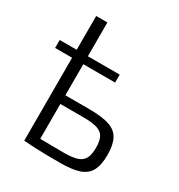

<svg xmlns="http://www.w3.org/2000/svg" viewBox="-166 -802 858 920"><g transform="rotate(30 263.0 -342.0)"><path d="M292 -287Q364 -287 404.5 -273.5Q445 -260 462 -227.5Q479 -195 479 -141Q479 -83 461 -51Q443 -19 404 -6.5Q365 6 301 6Q254 6 220.5 5.5Q187 5 159.5 3.5Q132 2 101 0L112 -48Q130 -47 178 -46Q226 -45 292 -45Q337 -45 363.5 -53Q390 -61 402 -82Q414 -103 414 -143Q414 -179 403.5 -200Q393 -221 366 -230Q339 -239 292 -239H111V-287ZM161 -690V0H99V-690ZM5 -459V-503H337V-459Z"/></g></svg>

Font: Exo 2 Light
Style: Regular
Weight: 300
Designer: Natanael Gama
Foundry: Natanael Gama
Version: Version 2.010